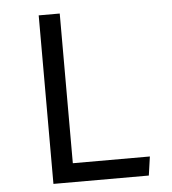

<svg xmlns="http://www.w3.org/2000/svg" viewBox="-51 -736 701 782"><g transform="rotate(-5 300.0 -344.5)"><path d="M136 -689H222V-77H537L526 0H136Z"/></g></svg>

Font: FiraDG Mono
Style: Regular
Weight: 400
Designer: Carrois Corporate & Edenspiekermann AG
Foundry: Carrois Corporate GbR & Edenspiekermann AG
Version: Version 3.206